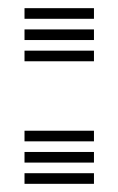

<svg xmlns="http://www.w3.org/2000/svg" viewBox="-20 -450 290 470"><path d="M40 -404V-430H210V-404ZM40 -352V-378H210V-352ZM40 -300V-326H210V-300ZM40 -104V-130H210V-104ZM40 -52V-78H210V-52ZM40 0V-26H210V0Z"/></svg>

Font: Big Shoulders Inline Display Black
Style: Regular
Weight: 900
Designer: Patric King
Foundry: XO Type Co
Version: Version 1.000